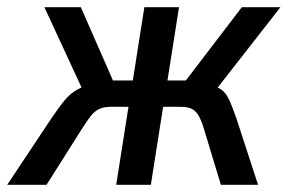

<svg xmlns="http://www.w3.org/2000/svg" viewBox="-53 -512 797 532"><path d="M-33 0 90 -185Q111 -216 126.5 -234.5Q142 -253 160.5 -263.5Q179 -274 209 -278L182 -250L70 -492H171L260 -289H315L347 -492H443L411 -289H462L617 -492H724L535 -250L521 -279Q546 -273 559 -264.5Q572 -256 580.5 -238.5Q589 -221 601 -187L662 0H559L512 -155Q505 -178 498 -190.5Q491 -203 480 -209.5Q469 -216 447 -216H399L365 0H269L303 -216H253Q234 -216 221 -209.5Q208 -203 198 -190Q188 -177 174 -155L76 0Z"/></svg>

Font: Nunito Sans 10pt Condensed SemiBold
Style: Italic
Weight: 600
Width: 3
Italic angle: -9°
Designer: Vernon Adams
Foundry: Vernon Adams
Version: Version 3.101;gftools[0.9.27]